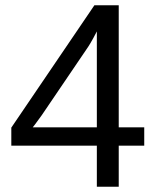

<svg xmlns="http://www.w3.org/2000/svg" viewBox="-20 -708 596 728"><path d="M430.2 -155.8V0H347.2V-155.8H22.9V-224.1L337.9 -688H430.2V-225.1H526.9V-155.8ZM347.2 -588.9Q346.2 -585.9 333.5 -563Q320.8 -540 314.5 -530.8L138.2 -271L111.8 -234.9L104 -225.1H347.2Z"/></svg>

Font: Arial
Style: Regular
Weight: 400
Designer: Steve Matteson
Foundry: Ascender Corporation
Version: Version 2.00.3